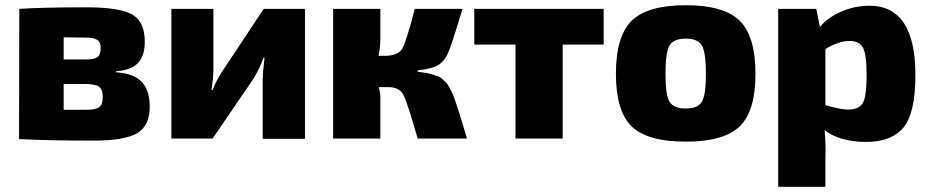

<svg xmlns="http://www.w3.org/2000/svg" viewBox="-20 -531 3563 736"><path d="M425 -258V-254Q494 -249 524 -216.5Q554 -184 554 -123Q554 -48 505 -20Q456 8 340 8Q155 8 53 2L54 -497Q145 -503 311 -503Q438 -503 486.5 -475.5Q535 -448 535 -371Q535 -317 509 -289.5Q483 -262 425 -258ZM224 -303H307Q341 -303 353.5 -312Q366 -321 366 -346Q366 -370 352.5 -378.5Q339 -387 302 -387L224 -388ZM224 -110H309Q346 -110 360 -120Q374 -130 374 -160Q374 -188 359.5 -198.5Q345 -209 307 -209H224Z M1149 1H987V-222Q987 -252 994 -310H990Q976 -268 950 -227L795 0H637V-497H798V-263Q798 -237 791 -186H795Q807 -219 833 -259L991 -497H1149Z M1581 -261V-256Q1602 -253 1613 -251.5Q1624 -250 1639 -245Q1654 -240 1660.5 -238Q1667 -236 1678.5 -225.5Q1690 -215 1694 -210Q1698 -205 1707.5 -186.5Q1717 -168 1721 -156.5Q1725 -145 1735 -115Q1745 -85 1751 -64Q1757 -43 1770 0H1581Q1541 -140 1526 -168Q1511 -196 1472 -197H1432Q1438 -176 1438 -157V0H1257V-497H1438V-380Q1438 -354 1431 -317H1453Q1505 -317 1521 -343Q1537 -369 1570 -497H1753Q1708 -348 1697 -327Q1679 -286 1644 -274Q1625 -267 1581 -261Z M2294 -360H2137V0H1956V-360H1798V-497H2294Z M2609 -511Q2755 -511 2815.5 -451.5Q2876 -392 2876 -248Q2876 -105 2815.5 -46.5Q2755 12 2609 12Q2462 12 2401.5 -46.5Q2341 -105 2341 -248Q2341 -392 2401.5 -451.5Q2462 -511 2609 -511ZM2609 -383Q2562 -383 2546.5 -356.5Q2531 -330 2531 -248Q2531 -167 2546.5 -141Q2562 -115 2609 -115Q2655 -115 2670.5 -141Q2686 -167 2686 -248Q2686 -330 2670.5 -356.5Q2655 -383 2609 -383Z M3109 -497 3123 -427Q3150 -462 3202.5 -485.5Q3255 -509 3313 -509Q3489 -509 3489 -243Q3489 -98 3443.5 -42.5Q3398 13 3300 13Q3200 13 3141 -32Q3146 21 3144 76V185H2963V-497ZM3144 -343V-128Q3201 -111 3231 -111Q3272 -111 3287 -135.5Q3302 -160 3302 -242Q3302 -323 3288 -348.5Q3274 -374 3237 -374Q3196 -374 3144 -343Z"/></svg>

Font: Ezarion Extra Bold
Style: Regular
Weight: 800
Designer: Natanael Gama
Version: Version 1.001;PS 001.001;hotconv 1.0.70;makeotf.lib2.5.58329